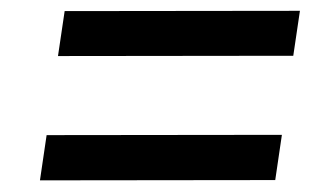

<svg xmlns="http://www.w3.org/2000/svg" viewBox="-20 -520 588 346"><path d="M84.5 -419 96.5 -500 520.5 -500.5 508.5 -419.5ZM52 -195 64 -276.5 488 -277 476 -195.5Z"/></svg>

Font: Public Sans Medium
Style: Italic
Weight: 500
Italic angle: -8°
Designer: The Public Sans project authors (U.S. Web Design System). Libre Franklin designed by Pablo Impallari and Rodrigo Fuenzal
Version: Version 1.007; ttfautohint (v1.8.1) -l 8 -r 50 -G 200 -x 14 